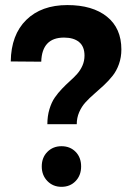

<svg xmlns="http://www.w3.org/2000/svg" viewBox="-20 -721 502 750"><path d="M22 -481Q23.4 -585 82.5 -643.1Q141.6 -701.2 243.2 -701.2Q341.3 -701.2 397.7 -656Q454.1 -610.8 454.1 -527.8Q454.1 -497.1 444.6 -470.5Q435.1 -443.8 419.7 -424.6Q404.3 -405.3 385.7 -387.9Q367.2 -370.6 348.4 -354.5Q329.6 -338.4 314.2 -321.5Q298.8 -304.7 289.3 -282.7Q279.8 -260.7 279.8 -235.8H165Q165 -267.6 173.1 -294.4Q181.2 -321.3 193.8 -339.6Q206.5 -357.9 221.9 -374Q237.3 -390.1 252.9 -404.1Q268.6 -418 281.2 -432.1Q293.9 -446.3 302 -464.6Q310.1 -482.9 310.1 -503.9Q310.1 -539.1 289.1 -556.6Q268.1 -574.2 230 -574.2Q144 -574.2 141.1 -480ZM220.2 -149.9Q253.9 -149.9 275.4 -127.9Q296.9 -106 296.9 -70.8Q296.9 -36.1 275.4 -13.7Q253.9 8.8 220.2 8.8Q187 8.8 165 -13.9Q143.1 -36.6 143.1 -70.8Q143.1 -105.5 165 -127.7Q187 -149.9 220.2 -149.9Z"/></svg>

Font: Montserrat arm SemiBold
Style: Regular
Weight: 600
Designer: Julieta Ulanovsky
Foundry: Julieta Ulanovsky
Version: Version 6.000;PS 006.000;hotconv 1.0.88;makeotf.lib2.5.64775